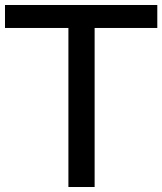

<svg xmlns="http://www.w3.org/2000/svg" viewBox="-26 -749 650 769"><path d="M248 0V-653H353V0ZM-6 -637V-729H604V-637Z"/></svg>

Font: BDO Grotesk
Style: Regular
Weight: 400
Designer: Deni Anggara
Foundry: Lokal Container
Version: Version 2.000